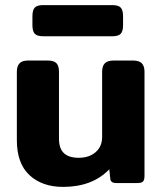

<svg xmlns="http://www.w3.org/2000/svg" viewBox="-20 -717 637 752"><path d="M107 -618V-654Q107 -677 116 -687Q125 -697 149 -697H420Q444 -697 453 -687Q462 -677 462 -654V-618Q462 -595 453 -585Q444 -575 420 -575H149Q125 -575 116 -585Q107 -595 107 -618ZM46 -168V-436Q46 -458 56.5 -469Q67 -480 91 -480H166Q191 -480 201 -469.5Q211 -459 211 -436V-174Q211 -135 230.5 -117Q250 -99 288 -99Q329 -99 354.5 -121Q380 -143 380 -181V-436Q380 -458 390.5 -469Q401 -480 426 -480H500Q525 -480 535.5 -469Q546 -458 546 -436V-29Q546 -12 540 -6Q534 0 516 0H436Q413 0 412 -17L408 -54Q342 15 227 15Q145 15 95.5 -31Q46 -77 46 -168Z"/></svg>

Font: Mitr Medium
Style: Regular
Weight: 500
Designer: Thanarat Vachiruckul
Foundry: Cadson Demak
Version: Version 1.002